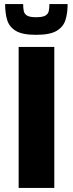

<svg xmlns="http://www.w3.org/2000/svg" viewBox="-20 -917 357 937"><path d="M71 0V-688H245V0ZM156 -747Q89 -747 57 -766.5Q25 -786 15 -819.5Q5 -853 5 -897H93Q93 -877 96 -863Q99 -849 112 -841Q125 -833 156 -833Q188 -833 201.5 -841Q215 -849 218 -863Q221 -877 221 -897H310Q310 -853 299.5 -819.5Q289 -786 256.5 -766.5Q224 -747 156 -747Z"/></svg>

Font: Saira
Style: Bold
Weight: 700
Designer: Hector Gatti with collaboration of the Omnibus-Type team
Foundry: Omnibus-Type
Version: Version 1.100; ttfautohint (v1.8.3)